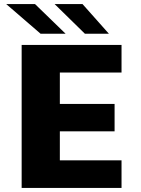

<svg xmlns="http://www.w3.org/2000/svg" viewBox="-20 -920 690 940"><path d="M86 0V-700H575V-565H273V-411H541V-277H273V-135H575V0ZM395.5 -755 247.5 -900H384L513 -755ZM178.5 -755 10.5 -900H151.5L301 -755Z"/></svg>

Font: Trispace ExtraBold
Style: Regular
Weight: 800
Designer: Tyler Finck
Foundry: Etcetera Type Company
Version: Version 1.210; ttfautohint (v1.8.3)